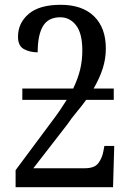

<svg xmlns="http://www.w3.org/2000/svg" viewBox="-20 -780 551 800"><path d="M45 0V-71L193 -270Q213 -296 229 -319.5Q245 -343 258 -364H73V-411H285Q305 -453 314 -490.5Q323 -528 323 -570Q323 -641 297 -674.5Q271 -708 231 -708Q181 -708 159 -671Q137 -634 137 -562Q104 -562 79.5 -575.5Q55 -589 55 -627Q55 -684 99.5 -722Q144 -760 233 -760Q323 -760 372 -712Q421 -664 421 -578Q421 -535 408 -494.5Q395 -454 370 -411H454V-364H339Q322 -340 300.5 -314.5Q279 -289 260 -261L119 -79H334Q374 -79 390 -100.5Q406 -122 411 -151L415 -172H456L451 0Z"/></svg>

Font: Noto Serif SemiCondensed
Style: Regular
Weight: 400
Width: 4
Designer: Monotype Design Team
Foundry: Monotype Imaging Inc.
Version: Version 2.013